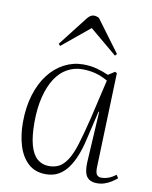

<svg xmlns="http://www.w3.org/2000/svg" viewBox="-86 -818 710 896"><g transform="rotate(10 269.0 -370.0)"><path d="M423 -62Q422 -35 429 -25Q436 -15 451 -15Q468 -15 485.5 -21.5Q503 -28 519 -41L529 -26Q516 -15 501.5 -6Q487 3 470.5 8.5Q454 14 435 14Q412 14 397.5 4Q383 -6 378 -25.5Q373 -45 374 -73L388 -316H385L352 -176Q343 -136 329 -101Q315 -66 296.5 -40.5Q278 -15 252.5 -0.5Q227 14 193 14Q141 14 108.5 -16.5Q76 -47 61 -96.5Q46 -146 46 -205Q46 -278 64 -336.5Q82 -395 113.5 -436Q145 -477 187.5 -499Q230 -521 277 -521Q312 -521 341.5 -513Q371 -505 398 -493L429 -513L438 -508ZM201 -26Q228 -26 248.5 -37Q269 -48 287 -75.5Q305 -103 320.5 -153Q336 -203 355 -281L398 -466Q367 -483 339 -490.5Q311 -498 276 -498Q239 -498 206 -480Q173 -462 149.5 -426Q126 -390 112.5 -337Q99 -284 99 -214Q99 -150 110.5 -108Q122 -66 145 -46Q168 -26 201 -26ZM423 -596 415 -587 286 -695 155 -587 147 -596 252 -731Q260 -742 268.5 -748Q277 -754 288 -754Q293 -754 300 -752Q307 -750 311 -747Z"/></g></svg>

Font: Literata 60pt ExtraLight
Style: Italic
Weight: 250
Italic angle: -2°
Designer: Latin by Veronika Burian and Jose Scaglione. Greek by Irene Vlachou. Cyrillic by Vera Evstafieva
Foundry: TypeTogether
Version: Version 3.103;gftools[0.9.29]